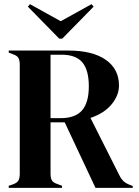

<svg xmlns="http://www.w3.org/2000/svg" viewBox="-20 -903 668 923"><path d="M618 -9V0H439L291 -315H223V-68Q223 -47 229.5 -36Q236 -25 254 -19L278 -10V0H22V-10L43 -17Q62 -24 68.5 -35Q75 -46 75 -68V-310V-350V-591Q75 -612 69 -623.5Q63 -635 45 -641L22 -650V-660H308Q425 -660 488.5 -615.5Q552 -571 552 -492Q552 -445 517 -402Q482 -359 415 -336L554 -60Q563 -42 574.5 -31.5Q586 -21 605 -14ZM407 -488Q407 -566 376 -603Q345 -640 276 -640H223V-335H271Q342 -335 374.5 -372.5Q407 -410 407 -488ZM430 -871 279 -717H265L114 -871L124 -883L272 -801L420 -883Z"/></svg>

Font: DeepMind Serif Display
Style: Regular
Weight: 800
Designer: Frank Grießhammer / Modifications: Colophon Foundry
Foundry: Colophon Foundry
Version: Version 5.002